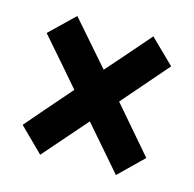

<svg xmlns="http://www.w3.org/2000/svg" viewBox="-77 -645 632 624"><g transform="rotate(15 239.0 -333.5)"><path d="M29.3 -179.7Q62.5 -218.8 162.1 -333Q128.9 -372.1 27.3 -488.3Q47.9 -507.8 109.4 -567.4Q141.6 -531.2 237.3 -420.9Q269.5 -457 365.2 -567.4Q385.7 -547.9 446.3 -488.3Q413.1 -450.2 312.5 -334Q345.7 -295.9 445.3 -179.7Q425.8 -160.2 364.3 -100.6Q332 -137.7 237.3 -247.1Q205.1 -210 109.4 -100.6Q89.8 -120.1 29.3 -179.7Z"/></g></svg>

Font: Noto Sans Hebrew DECATHLON 
Style: Bold
Weight: 400
Designer: Monotype Design Team
Version: Version 2.000;GOOG;noto-fonts:20170220:a8a215d2e889